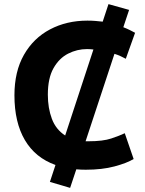

<svg xmlns="http://www.w3.org/2000/svg" viewBox="-20 -809 701 931"><path d="M320 102 222 73 249 -9Q151 -44 100.5 -130Q50 -216 50 -347Q50 -462 96 -543Q142 -624 222.5 -666.5Q303 -709 404 -709Q424 -709 442.5 -707.5Q461 -706 478 -704L506 -789L606 -761L578 -677Q596 -670 610 -663Q624 -656 635 -650L590 -524Q579 -530 565 -536.5Q551 -543 535 -548L395 -124H410Q479 -124 519.5 -137.5Q560 -151 585 -163L628 -38Q595 -18 535 -2Q475 14 396 14Q384 14 372.5 13.5Q361 13 350 12ZM296 -152 433 -569Q425 -570 417.5 -570.5Q410 -571 402 -571Q354 -571 310.5 -549Q267 -527 239.5 -478.5Q212 -430 212 -350Q212 -285 231.5 -233Q251 -181 296 -152Z"/></svg>

Font: Ubuntu Sans ExtraBold
Style: Regular
Weight: 800
Designer: Dalton Maag Ltd
Foundry: Dalton Maag Ltd
Version: Version 1.006; ttfautohint (v1.8.4.7-5d5b)